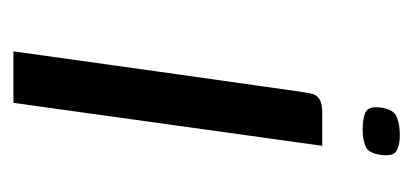

<svg xmlns="http://www.w3.org/2000/svg" viewBox="-185 -431 616 286"><g transform="rotate(90 123.0 -288.0)"><path d="M56.5 0Q71.3 -106.9 86.4 -214.1Q101.5 -321.2 116.7 -428.1Q118.2 -438.7 120 -445.6Q121.8 -452.4 128.3 -456.2Q134.8 -460 147.8 -460H197.2L133.2 0ZM172.6 -520.2Q156.7 -520.2 147.2 -524.5Q137.8 -528.8 140.3 -547.2Q142.8 -566.5 154.3 -571Q165.8 -575.6 180.9 -575.6Q196.6 -575.6 204.9 -570.5Q213.3 -565.5 210.7 -547.2Q208.2 -528.8 198.1 -524.5Q188 -520.2 172.6 -520.2Z"/></g></svg>

Font: Genos Thin
Style: Italic
Weight: 100
Italic angle: -8°
Designer: Robert E. Leuschke
Foundry: Robert E. Leuschke
Version: Version 1.010